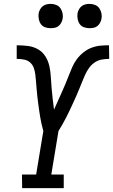

<svg xmlns="http://www.w3.org/2000/svg" viewBox="-20 -968 582 988"><path d="M94 0 93 -70H166L203 -294Q198 -311 194 -329Q190 -347 187 -364.5Q184 -382 181.5 -400Q179 -418 176.5 -436.5Q174 -455 172 -473Q170 -491 168.5 -509.5Q167 -528 165.5 -546.5Q164 -565 162 -583Q160 -601 154 -618Q148 -635 135 -646.5Q122 -658 103.5 -661.5Q85 -665 66 -665V-735Q95 -735 123.5 -731.5Q152 -728 175.5 -714.5Q199 -701 213.5 -678Q228 -655 234 -628Q240 -601 241.5 -572.5Q243 -544 245.5 -516Q248 -488 251 -460Q254 -432 258 -404Q268 -426 277.5 -447.5Q287 -469 297 -491Q307 -513 316 -534.5Q325 -556 333.5 -578Q342 -600 351.5 -622Q361 -644 375.5 -663.5Q390 -683 409.5 -698.5Q429 -714 451.5 -722.5Q474 -731 496.5 -733Q519 -735 541 -735L542 -665Q523 -665 503.5 -661.5Q484 -658 467 -646.5Q450 -635 438 -618Q426 -601 418 -583Q410 -565 402.5 -546.5Q395 -528 387.5 -509.5Q380 -491 372 -473Q364 -455 355.5 -436.5Q347 -418 338.5 -400Q330 -382 321 -364.5Q312 -347 302 -329Q292 -311 281 -294L244 -70H308V0ZM440 -823Q425 -823 411.5 -828Q398 -833 390 -844.5Q382 -856 379.5 -870.5Q377 -885 379 -900Q381 -910 386.5 -920Q392 -930 400.5 -936.5Q409 -943 419.5 -945.5Q430 -948 441 -948Q456 -948 469.5 -942.5Q483 -937 491 -925.5Q499 -914 502 -899.5Q505 -885 502 -870Q500 -860 494.5 -850Q489 -840 480.5 -833.5Q472 -827 461.5 -825Q451 -823 440 -823ZM240 -823Q225 -823 211.5 -828Q198 -833 190 -844.5Q182 -856 179.5 -870.5Q177 -885 179 -900Q181 -910 186.5 -920Q192 -930 200.5 -936.5Q209 -943 219.5 -945.5Q230 -948 241 -948Q256 -948 269.5 -942.5Q283 -937 291 -925.5Q299 -914 302 -899.5Q305 -885 302 -870Q300 -860 294.5 -850Q289 -840 280.5 -833.5Q272 -827 261.5 -825Q251 -823 240 -823Z"/></svg>

Font: Iosevka Curly Slab
Style: Italic
Weight: 400
Italic angle: -9°
Monospace: yes
Designer: Belleve Invis
Foundry: Belleve Invis
Version: Version 22.1.2; ttfautohint (v1.8.4)